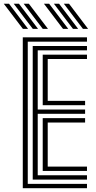

<svg xmlns="http://www.w3.org/2000/svg" viewBox="-68 -998 509 1018"><path d="M52.8 0V-800H393.2V-777H79.2V-23H393.2V0ZM105.5 -45.8V-754.2H393.2V-731.2H132V-417.2H383.2V-394.5H132V-68.8H393.2V-45.8ZM158.5 -440.2V-708.2H393.2V-685.2H185V-463.2H383.2V-440.2ZM158.5 -91.8V-371.5H383.2V-348.5H185V-114.8H393.2V-91.8ZM158.8 -844.8 57.5 -978.2H85L186.5 -844.8ZM53.5 -844.8 -48 -978.2H-20.2L81 -844.8ZM106 -844.8 4.8 -978.2H32.5L133.8 -844.8ZM371.8 -844.8 270.5 -978.2H298L399.2 -844.8ZM266.2 -844.8 165 -978.2H192.5L294 -844.8ZM319 -844.8 217.8 -978.2H245.2L346.5 -844.8Z"/></svg>

Font: Big Shoulders Inline Text ExtraBold
Style: Regular
Weight: 800
Designer: Patric King
Foundry: XO Type Co
Version: Version 1.000